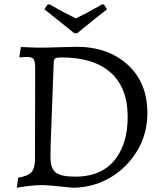

<svg xmlns="http://www.w3.org/2000/svg" viewBox="-20 -858 743 890"><path d="M265.1 -591.8Q244.1 -591.8 237.3 -587.9Q230.5 -584 229 -569.8Q224.6 -436.5 219.2 -306.2Q213.9 -175.8 213.9 -139.6Q213.9 -104 219.7 -85.9Q225.6 -68.4 239.3 -57.6Q263.7 -39.1 328.6 -39.1Q503.9 -39.1 556.2 -201.7Q572.3 -252.9 571.8 -317.9Q571.8 -450.7 493.2 -521.5Q414.1 -591.8 265.1 -591.8ZM77.1 -640.1Q133.8 -637.2 149.4 -637.2H182.1Q209 -637.2 334 -641.1Q480.5 -641.1 571.8 -558.1Q663.1 -475.1 663.1 -334Q663.1 -192.9 562.5 -90.3Q516.1 -43 453.1 -15.6Q390.1 11.7 316.9 12.2Q205.1 0 175.8 0Q126 0 58.1 12.2L64 -34.2Q109.4 -42 125.5 -59.6Q142.1 -77.6 142.1 -120.1L143.1 -540Q143.1 -572.3 136.2 -583Q129.4 -593.8 106 -594.2L84 -592.8Q78.1 -591.8 71.8 -591.8L69.8 -596.2ZM331.1 -772.9Q382.8 -796.9 453.1 -837.9L461.9 -836.9L476.1 -814.9Q427.7 -777.8 337.9 -704.1H324.2Q291.5 -731 186 -814.9L200.2 -836.9L209 -837.9Q274.9 -800.3 331.1 -772.9Z"/></svg>

Font: Alegreya-Regular
Style: Regular
Weight: 400
Designer: Juan Pablo del Peral
Foundry: Juan Pablo del Peral
Version: Version 1.003